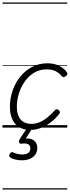

<svg xmlns="http://www.w3.org/2000/svg" viewBox="-20 -1030 564 1550"><path d="M225 19Q170 19 133.5 -4Q97 -27 78.5 -69Q60 -111 60 -167Q60 -234 81.5 -297.5Q103 -361 143 -410.5Q183 -460 238.5 -489.5Q294 -519 362 -519Q418 -519 458.5 -498.5Q499 -478 519 -447Q526 -438 524 -431Q522 -424 511 -415Q502 -408 493 -408Q484 -408 478 -416Q459 -439 431 -454.5Q403 -470 356 -470Q301 -470 257 -444Q213 -418 181.5 -374Q150 -330 133 -276.5Q116 -223 116 -169Q116 -125 129 -94Q142 -63 167.5 -47Q193 -31 231 -30Q269 -30 301.5 -44Q334 -58 364.5 -83.5Q395 -109 424 -141Q432 -150 441 -148Q450 -146 456 -139Q463 -133 464 -125.5Q465 -118 457 -109Q424 -67 385.5 -39Q347 -11 306.5 4Q266 19 225 19ZM156 264Q132 264 106 258.5Q80 253 61 240Q54 234 54.5 225.5Q55 217 60 210Q66 201 72 199Q78 197 86 200Q101 207 119 212Q137 217 160 217Q191 217 208 205Q225 193 225 168Q225 143 207 134Q189 125 153 130Q145 131 141 128.5Q137 126 135 121Q132 114 133 108.5Q134 103 139 94L203 -4H247L176 108L161 94Q200 84 226.5 91Q253 98 267 117Q281 136 281 164Q281 195 265.5 217.5Q250 240 222 252Q194 264 156 264ZM0 490H523V500H0ZM0 -20H523V0H0ZM0 -505H523V-500H0ZM0 -1010H523V-1000H0Z"/></svg>

Font: Playwrite NZ Guides
Style: Regular
Weight: 400
Designer: Veronika Burian, José Scaglione
Foundry: TypeTogether
Version: Version 1.003